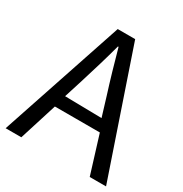

<svg xmlns="http://www.w3.org/2000/svg" viewBox="-177 -878 991 1039"><g transform="rotate(30 318.5 -358.5)"><path d="M3 25H101L175 -210H456L529 26H631L369 -743H260ZM195 -286 232 -403C259 -490 284 -572 308 -662H312C337 -572 361 -488 389 -400L425 -282Z"/></g></svg>

Font: GenEiGothic-pro-Regular
Style: Regular
Weight: 400
Designer: Ryoko NISHIZUKA (kana & ideographs); Paul D. Hunt (Latin, Greek & Cyrillic); Wenlong ZHANG (bopomofo); Sandoll Communica
Foundry: Adobe Systems Incorporated; o_tamon
Version: Version 1.000.140830